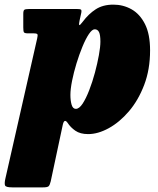

<svg xmlns="http://www.w3.org/2000/svg" viewBox="-86 -559 683 829"><path d="M37.5 -520H248.5Q259.5 -520 263.2 -517.8Q267 -515.5 265 -504L257.5 -470Q254 -454 256.2 -451Q258.5 -448 271.5 -465.5Q296.5 -499 327.5 -519Q358.5 -539 403.5 -539Q446 -539 482 -518.8Q518 -498.5 540 -455Q562 -411.5 562 -341.5Q562 -259 536.5 -192.2Q511 -125.5 470.5 -78.2Q430 -31 383.5 -5.5Q337 20 294.5 20Q260.5 20 239.5 5.5Q218.5 -9 206 -28.5Q191.5 -49 185 -20L133 224Q129 240.5 123.8 245.2Q118.5 250 100.5 250H-33.5Q-61 250 -64.2 241.5Q-67.5 233 -63 213L74.5 -393Q77.5 -406 75.8 -410.5Q74 -415 59 -415H35Q20 -415 17.2 -419.8Q14.5 -424.5 14.5 -441V-499Q14.5 -513.5 19.2 -516.8Q24 -520 37.5 -520ZM218 -149Q218 -124.5 223.2 -106.8Q228.5 -89 241.5 -89Q256 -89 270.8 -111.5Q285.5 -134 299.2 -169.5Q313 -205 323.8 -245Q334.5 -285 341 -321Q347.5 -357 347.5 -379Q347.5 -408.5 341.5 -420.5Q335.5 -432.5 323 -432.5Q311.5 -432.5 297.5 -411.5Q283.5 -390.5 269.8 -357Q256 -323.5 244.2 -285Q232.5 -246.5 225.2 -210.2Q218 -174 218 -149Z"/></svg>

Font: Besley* Narrow Fatface
Style: Italic
Weight: 900
Width: 4
Italic angle: -13°
Designer: Owen Earl
Foundry: indestructible type*
Version: Version 3.000; ttfautohint (v1.8.3)